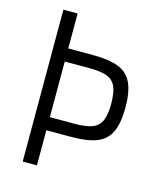

<svg xmlns="http://www.w3.org/2000/svg" viewBox="-118 -889 836 977"><g transform="rotate(15 300.0 -400.0)"><path d="M123 -185V-254H300Q360 -254 393 -267Q426 -280 439.5 -312Q453 -344 453 -400Q453 -457 439.5 -489Q426 -521 393 -534Q360 -547 300 -547H123V-616H300Q386 -616 435.5 -596Q485 -576 506.5 -528.5Q528 -481 528 -400Q528 -320 506.5 -272.5Q485 -225 435.5 -205Q386 -185 300 -185ZM94 0V-800H169V0Z"/></g></svg>

Font: Victor Mono Thin
Style: Regular
Weight: 400
Monospace: yes
Version: Version 1.561;gftools[0.9.30]